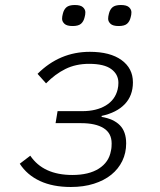

<svg xmlns="http://www.w3.org/2000/svg" viewBox="-20 -735 640 767"><path d="M263 12Q191 12 139.5 -12Q88 -36 59 -81L101 -113Q153 -36 269 -36Q335 -36 375 -61.5Q415 -87 423 -132Q425 -140 425.5 -148Q426 -156 426 -162Q426 -203 394 -223Q362 -243 304 -243H202L210 -291H309Q365 -291 402.5 -313.5Q440 -336 450 -378Q453 -391 453 -404Q453 -438 424.5 -459Q396 -480 336 -480Q283 -480 241.5 -459.5Q200 -439 164 -402L130 -440Q218 -528 339 -528Q420 -528 465.5 -495Q511 -462 511 -406Q511 -353 478.5 -319Q446 -285 386 -272V-268Q434 -260 459 -234.5Q484 -209 484 -162Q484 -124 468.5 -92Q453 -60 424.5 -37Q396 -14 355 -1Q314 12 263 12ZM270 -631Q247 -631 237.5 -640Q228 -649 228 -660Q228 -669 231 -680Q235 -697 245.5 -706Q256 -715 279 -715Q302 -715 311.5 -706Q321 -697 321 -686Q321 -676 318 -666Q314 -649 303.5 -640Q293 -631 270 -631ZM454 -631Q431 -631 421.5 -640Q412 -649 412 -660Q412 -669 415 -680Q419 -697 429.5 -706Q440 -715 463 -715Q486 -715 495.5 -706Q505 -697 505 -686Q505 -676 502 -666Q498 -649 487.5 -640Q477 -631 454 -631Z"/></svg>

Font: IBM Plex Mono Light
Style: Italic
Weight: 300
Italic angle: -9°
Monospace: yes
Designer: Mike Abbink, Paul van der Laan, Pieter van Rosmalen
Foundry: Bold Monday
Version: Version 2.3